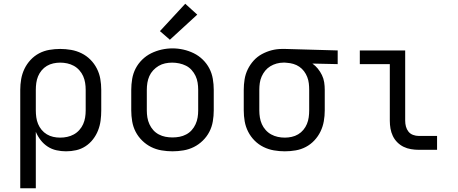

<svg xmlns="http://www.w3.org/2000/svg" viewBox="-20 -799 2440 1024"><path d="M88 205V-320Q88 -349 93 -377.5Q98 -406 110.5 -432Q123 -458 143 -479.5Q163 -501 188.5 -514.5Q214 -528 243 -533Q272 -538 301 -538Q330 -538 359 -533Q388 -528 414.5 -515Q441 -502 462 -481Q483 -460 496.5 -433.5Q510 -407 515 -378Q520 -349 520 -320V-210Q520 -183 516.5 -156Q513 -129 503 -103.5Q493 -78 476 -56Q459 -34 436 -19Q413 -4 386.5 2Q360 8 332 8Q307 8 281.5 2.5Q256 -3 234.5 -17Q213 -31 197 -51.5Q181 -72 171 -96V205ZM301 -65Q320 -65 338.5 -69Q357 -73 373.5 -82Q390 -91 403 -105.5Q416 -120 423.5 -137Q431 -154 434 -172.5Q437 -191 437 -210V-320Q437 -339 434 -357.5Q431 -376 423.5 -393Q416 -410 403 -424.5Q390 -439 373.5 -448Q357 -457 338.5 -461Q320 -465 301 -465Q283 -465 264.5 -461Q246 -457 230 -447.5Q214 -438 202 -423.5Q190 -409 183 -392Q176 -375 173.5 -356.5Q171 -338 171 -320V-210Q171 -192 173.5 -173.5Q176 -155 183 -138Q190 -121 202 -106.5Q214 -92 230 -82.5Q246 -73 264 -69Q282 -65 301 -65Z M900 8Q871 8 841.5 3Q812 -2 786 -15Q760 -28 738.5 -49Q717 -70 703.5 -96Q690 -122 685 -151.5Q680 -181 680 -210V-320Q680 -349 685 -378.5Q690 -408 703.5 -434Q717 -460 738.5 -481Q760 -502 786.5 -515Q813 -528 842 -534.5Q871 -541 900 -541Q929 -541 958 -534.5Q987 -528 1013.5 -515Q1040 -502 1061.5 -481Q1083 -460 1096.5 -434Q1110 -408 1115 -378.5Q1120 -349 1120 -320V-210Q1120 -181 1115 -151.5Q1110 -122 1096.5 -96Q1083 -70 1061.5 -49Q1040 -28 1014 -15Q988 -2 958.5 3Q929 8 900 8ZM900 -66Q919 -66 937.5 -69.5Q956 -73 973 -82Q990 -91 1002.5 -105Q1015 -119 1023 -136.5Q1031 -154 1034 -172.5Q1037 -191 1037 -210V-320Q1037 -339 1034 -358Q1031 -377 1023 -394Q1015 -411 1002 -425.5Q989 -440 972 -448.5Q955 -457 936 -461Q917 -465 898 -465Q879 -465 860.5 -461Q842 -457 826 -447.5Q810 -438 797 -424Q784 -410 776.5 -393Q769 -376 766 -357.5Q763 -339 763 -320V-210Q763 -191 766 -172.5Q769 -154 777 -136.5Q785 -119 797.5 -105Q810 -91 827 -82Q844 -73 862.5 -69.5Q881 -66 900 -66ZM886 -587 833 -633 968 -779 1032 -721Z M1499 8Q1470 8 1441 3Q1412 -2 1385.5 -15Q1359 -28 1338 -49Q1317 -70 1303.5 -96.5Q1290 -123 1285 -152Q1280 -181 1280 -210V-320Q1280 -348 1284.5 -376Q1289 -404 1301.5 -429.5Q1314 -455 1333 -476Q1352 -497 1377 -510.5Q1402 -524 1429 -531Q1456 -538 1485 -538Q1488 -538 1492 -538Q1496 -538 1500 -538L1781 -530V-457L1646 -460Q1662 -449 1675 -433Q1688 -417 1697 -398.5Q1706 -380 1709 -360Q1712 -340 1712 -320V-210Q1712 -181 1707 -152.5Q1702 -124 1689.5 -98Q1677 -72 1657 -50.5Q1637 -29 1611.5 -15.5Q1586 -2 1557 3Q1528 8 1499 8ZM1499 -65Q1517 -65 1535.5 -69Q1554 -73 1570 -82.5Q1586 -92 1598 -106.5Q1610 -121 1617 -138Q1624 -155 1626.5 -173.5Q1629 -192 1629 -210V-320Q1629 -337 1627 -354.5Q1625 -372 1618.5 -388.5Q1612 -405 1601.5 -419Q1591 -433 1576.5 -443Q1562 -453 1545 -458Q1528 -463 1511 -464L1500 -465Q1498 -465 1495.5 -465Q1493 -465 1491 -465Q1473 -465 1455 -460Q1437 -455 1421.5 -445.5Q1406 -436 1394.5 -422Q1383 -408 1375.5 -391Q1368 -374 1365.5 -356Q1363 -338 1363 -320V-210Q1363 -191 1366 -172.5Q1369 -154 1376.5 -137Q1384 -120 1397 -105.5Q1410 -91 1426.5 -82Q1443 -73 1461.5 -69Q1480 -65 1499 -65Z M2213 0Q2193 0 2172 -3.5Q2151 -7 2132.5 -16Q2114 -25 2099 -40Q2084 -55 2075 -74Q2066 -93 2062.5 -113.5Q2059 -134 2059 -155V-457H1899V-530H2141V-155Q2141 -139 2145 -124Q2149 -109 2158.5 -97Q2168 -85 2183 -79.5Q2198 -74 2213 -74H2311V0Z"/></svg>

Font: Iosevka Curly Extended
Style: Regular
Weight: 400
Width: 7
Monospace: yes
Designer: Belleve Invis
Foundry: Belleve Invis
Version: Version 11.1.0; ttfautohint (v1.8.3)